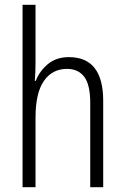

<svg xmlns="http://www.w3.org/2000/svg" viewBox="-20 -780 521 800"><path d="M128 -518Q128 -477 125 -443H129Q144 -483 179 -512.5Q214 -542 267 -542Q410 -542 410 -360V0H356V-351Q356 -427 331 -460Q306 -493 259 -493Q198 -493 163 -443Q128 -393 128 -289V0H74V-760H128Z"/></svg>

Font: Noto Sans Ethiopic Condensed Light
Style: Regular
Weight: 300
Width: 3
Designer: Monotype Design Team
Foundry: Monotype Imaging Inc.
Version: Version 2.102; ttfautohint (v1.8.4.7-5d5b)